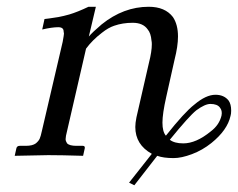

<svg xmlns="http://www.w3.org/2000/svg" viewBox="-20 -464 710 573"><path d="M565.9 -134.8Q543.9 -117.2 486.8 -46.9Q500.5 -36.1 526.9 -36.1Q565.4 -36.1 608.9 -71.8Q634.3 -90.8 641.1 -119.1Q644 -133.8 636.2 -143.1Q628.4 -153.8 607.9 -153.8Q591.8 -153.8 565.9 -134.8ZM387.2 -113.8 424.8 -277.8Q433.1 -310.5 433.1 -332Q433.1 -338.9 432.1 -342.8Q430.2 -365.2 420.9 -376Q407.2 -396 376 -396Q346.2 -396 320.8 -387.2Q303.2 -381.3 284.2 -366.2Q255.4 -344.2 236.8 -318.8L180.2 -73.2Q175.8 -56.6 175.8 -48.8Q175.8 -43 180.2 -36.1Q187.5 -28.8 208 -28.8H227.1Q234.4 -28.8 232.9 -21L228 1Q163.1 -1 124 -1L23.9 1L28.8 -21Q30.3 -28.8 39.1 -28.8H57.1Q77.1 -28.8 86.9 -36.1Q95.2 -43 98.4 -50Q101.6 -57.1 105 -73.2L167 -338.9Q170.9 -360.4 170.9 -363.8Q170.9 -364.7 170.4 -366.7Q169.9 -368.7 169.9 -370.1Q169.9 -382.8 153.8 -382.8Q135.7 -382.8 106 -376L112.8 -407.2Q115.2 -407.7 126.5 -408.9Q137.7 -410.2 154.3 -413.1Q169.9 -416 187 -420.9Q211.4 -428.2 244.1 -443.8H266.1L245.1 -355Q256.3 -368.2 283.2 -391.1Q348.6 -443.8 423.8 -443.8Q472.7 -443.8 496.1 -413.1Q511.2 -390.6 511.2 -355Q511.2 -326.2 501 -286.1L476.1 -174.8Q464.8 -124.5 464.8 -98.1Q464.8 -70.8 475.1 -59.1Q530.8 -129.4 560.1 -151.9Q594.7 -181.2 623 -181.2Q648.4 -181.2 662.1 -164.1Q669.9 -153.3 669.9 -133.8Q669.9 -124 668 -118.2Q658.7 -75.7 610.8 -37.1Q584 -15.6 552.7 -3.9Q521.5 7.8 498 7.8Q467.8 7.8 449.2 1L380.9 88.9L365.2 81.1L433.1 -4.9Q383.8 -32.2 383.8 -85Q383.8 -96.7 387.2 -113.8Z"/></svg>

Font: Linux Libertine G
Style: Italic
Weight: 400
Italic angle: -12°
Designer: Philipp H. Poll
Foundry: Philipp H. Poll
Version: Version 5.1.3